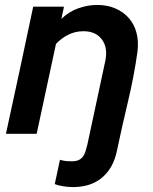

<svg xmlns="http://www.w3.org/2000/svg" viewBox="-20 -540 616 775"><path d="M4 0Q32 -129 59.5 -256.5Q87 -384 114 -513H238Q236 -500 233 -488.5Q230 -477 228 -464Q258 -493 296 -506.5Q334 -520 372 -520Q413 -520 445.5 -506Q478 -492 500 -467Q522 -442 531 -407.5Q540 -373 535 -332Q521 -232 496.5 -129.5Q472 -27 451 73Q437 136 397 172.5Q357 209 297 214Q290 215 284 215Q278 215 271 215Q254 215 233 211.5Q212 208 201 203Q206 179 211.5 154.5Q217 130 222 105Q232 108 242.5 109.5Q253 111 270 111Q286 111 296.5 106.5Q307 102 314 93Q321 84 325 71.5Q329 59 333 42L405 -294Q416 -347 391.5 -380.5Q367 -414 317 -414Q285 -414 257 -400.5Q229 -387 206 -363Q186 -272 167 -181.5Q148 -91 128 0Z"/></svg>

Font: Rosa Sans SemiBold
Style: Italic
Weight: 600
Italic angle: -12°
Designer: Pentagram / MCKL
Foundry: Pentagram / MCKL
Version: Version 1.005;September 16, 2019;FontCreator 11.5.0.2425 64-